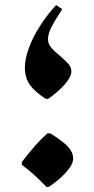

<svg xmlns="http://www.w3.org/2000/svg" viewBox="-20 -743 371 756"><path d="M163 -7Q139 -32 116 -53Q93 -74 66 -94V-105Q75 -117 89 -134.5Q103 -152 118.5 -169.5Q134 -187 147.5 -200Q161 -213 167 -218H178Q228 -187 248 -165Q268 -143 268 -119Q268 -96 241.5 -66Q215 -36 172 -7ZM160 -354Q118 -381 98 -408.5Q78 -436 78 -477Q78 -511 93.5 -553.5Q109 -596 137 -640Q165 -684 201 -723L225 -707Q193 -658 181 -633Q169 -608 169 -589Q169 -577 174.5 -566Q180 -555 201 -536Q206 -532 212.5 -526.5Q219 -521 225 -515Q246 -497 253.5 -486Q261 -475 261 -461Q261 -441 236 -412Q210 -382 170 -354Z"/></svg>

Font: Noto Nastaliq Urdu SemiBold
Style: Regular
Weight: 600
Version: Version 3.007